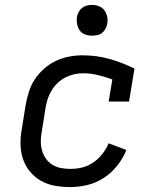

<svg xmlns="http://www.w3.org/2000/svg" viewBox="-20 -753 640 781"><path d="M266 8Q234 8 203 2.5Q172 -3 146.5 -17.5Q121 -32 102 -55Q83 -78 73.5 -106.5Q64 -135 63.5 -166.5Q63 -198 69 -230L85 -330Q90 -356 98.5 -382.5Q107 -409 123 -432.5Q139 -456 161 -475Q183 -494 209 -506Q235 -518 262 -523Q289 -528 316 -528Q373 -528 426 -513Q479 -498 527 -474L505 -340H422L437 -430Q409 -440 379 -447.5Q349 -455 318 -455Q300 -455 282 -451Q264 -447 247 -438.5Q230 -430 215.5 -416.5Q201 -403 191 -387Q181 -371 175 -353.5Q169 -336 166 -318L150 -218Q146 -198 146 -178.5Q146 -159 151 -141Q156 -123 166.5 -108Q177 -93 193 -83Q209 -73 228 -69.5Q247 -66 266 -66Q290 -66 313.5 -71.5Q337 -77 358.5 -91.5Q380 -106 396 -126.5Q412 -147 422 -170L494 -143Q481 -110 457.5 -80Q434 -50 402.5 -29.5Q371 -9 335.5 -0.5Q300 8 266 8ZM354 -608Q339 -608 325.5 -613Q312 -618 304 -629.5Q296 -641 293.5 -655.5Q291 -670 293 -685Q295 -695 300.5 -705Q306 -715 314.5 -721.5Q323 -728 333.5 -730.5Q344 -733 355 -733Q370 -733 383.5 -727.5Q397 -722 405 -710.5Q413 -699 416 -684.5Q419 -670 416 -655Q414 -645 408.5 -635Q403 -625 394.5 -618.5Q386 -612 375.5 -610Q365 -608 354 -608Z"/></svg>

Font: Iosevka Plex Etoile
Style: Italic
Weight: 400
Italic angle: -9°
Designer: Belleve Invis
Foundry: Belleve Invis
Version: Version 25.1.1; ttfautohint (v1.8.4)